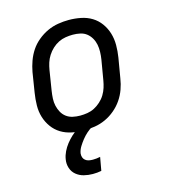

<svg xmlns="http://www.w3.org/2000/svg" viewBox="-111 -617 823 930"><g transform="rotate(-15 300.0 -152.5)"><path d="M254 8Q223 8 193 2Q163 -4 138.5 -19Q114 -34 97 -57.5Q80 -81 71.5 -109Q63 -137 63.5 -168Q64 -199 69 -230L85 -330Q90 -357 99.5 -383.5Q109 -410 124.5 -433.5Q140 -457 163 -476Q186 -495 212 -507Q238 -519 265.5 -523.5Q293 -528 319 -528Q350 -528 380 -522Q410 -516 434.5 -501Q459 -486 476 -462.5Q493 -439 501.5 -411Q510 -383 510 -352Q510 -321 505 -290L488 -190Q484 -163 474.5 -136.5Q465 -110 449 -86.5Q433 -63 410.5 -44Q388 -25 362 -13Q336 -1 308 3.5Q280 8 254 8ZM254 -66Q272 -66 290.5 -69Q309 -72 325.5 -80.5Q342 -89 357 -102.5Q372 -116 382 -132.5Q392 -149 397.5 -166.5Q403 -184 406 -202L423 -302Q426 -321 426.5 -340Q427 -359 423.5 -376.5Q420 -394 411 -409.5Q402 -425 388.5 -435.5Q375 -446 357 -450Q339 -454 320 -454Q302 -454 283.5 -451Q265 -448 248 -439.5Q231 -431 216.5 -417.5Q202 -404 191.5 -387.5Q181 -371 175.5 -353.5Q170 -336 167 -318L151 -218Q148 -199 147 -180Q146 -161 150 -143.5Q154 -126 162.5 -110.5Q171 -95 185 -84.5Q199 -74 217 -70Q235 -66 254 -66ZM240 223Q217 223 195.5 217.5Q174 212 157.5 198.5Q141 185 134 164Q127 143 131 120Q134 101 143 82.5Q152 64 164.5 48Q177 32 192.5 17.5Q208 3 225 -8H298L297 0Q281 9 267 21.5Q253 34 241.5 48.5Q230 63 220.5 78.5Q211 94 208 111Q207 122 210 131Q213 140 220.5 146Q228 152 237.5 154Q247 156 258 156Q267 156 276 155Q285 154 295 152L283 219Q273 221 262 222Q251 223 240 223Z"/></g></svg>

Font: Iosevka HT Extended
Style: Italic
Weight: 400
Width: 7
Italic angle: -9°
Monospace: yes
Designer: Belleve Invis
Foundry: Belleve Invis
Version: Version 32.3.0; ttfautohint (v1.8.4)